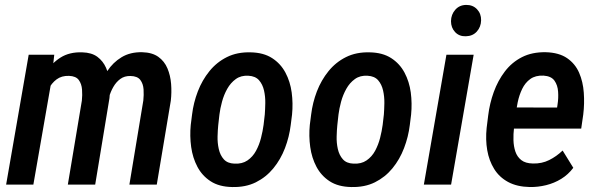

<svg xmlns="http://www.w3.org/2000/svg" viewBox="-20 -751 2428 781"><path d="M188 -414.6 115.7 0H4.9L96.7 -528.3H200.7ZM148.4 -283.2 112.8 -282.7Q117.2 -325.7 130.1 -371.1Q143.1 -416.5 166.3 -455.1Q189.5 -493.7 226.1 -516.8Q262.7 -540 314.9 -538.1Q353 -537.1 376.2 -519.8Q399.4 -502.4 411.4 -475.1Q423.3 -447.8 426 -415.5Q428.7 -383.3 425.3 -352.1L367.2 0H255.9L313 -341.8Q315.4 -363.8 313.7 -386.7Q312 -409.7 300.5 -425.5Q289.1 -441.4 260.7 -442.4Q230.5 -443.4 210 -428Q189.5 -412.6 177 -387.5Q164.6 -362.3 158 -334.5Q151.4 -306.6 148.4 -283.2ZM414.6 -313.5 363.3 -301.3Q367.2 -341.8 380.1 -384Q393.1 -426.3 416.3 -461.7Q439.5 -497.1 474.6 -518.3Q509.8 -539.6 558.1 -538.6Q599.1 -537.6 624 -519.8Q648.9 -502 661.1 -472.9Q673.3 -443.8 676 -409.7Q678.7 -375.5 674.8 -341.3L617.7 0H506.3L563 -342.3Q565.4 -364.3 564 -387.2Q562.5 -410.2 550.8 -425.8Q539.1 -441.4 510.7 -441.9Q486.3 -442.4 469.5 -429.9Q452.6 -417.5 441.2 -397.7Q429.7 -377.9 423.6 -355.5Q417.5 -333 414.6 -313.5Z M755.9 -242.7 761.2 -284.7Q767.1 -333.5 784.7 -379.2Q802.2 -424.8 831.8 -461.4Q861.3 -498 903.1 -518.8Q944.8 -539.6 999.5 -538.1Q1052.2 -537.1 1086.9 -514.6Q1121.6 -492.2 1141.1 -455.6Q1160.6 -418.9 1166.5 -374.8Q1172.4 -330.6 1168 -285.2L1162.6 -242.7Q1156.7 -194.3 1139.2 -148.4Q1121.6 -102.5 1092 -66.4Q1062.5 -30.3 1020.8 -9.5Q979 11.2 924.3 9.8Q871.1 8.8 836.7 -13.7Q802.2 -36.1 783 -72.5Q763.7 -108.9 757.6 -153.3Q751.5 -197.8 755.9 -242.7ZM872.6 -285.2 867.7 -241.7Q865.7 -222.2 865 -196Q864.3 -169.9 869.9 -144.8Q875.5 -119.6 890.4 -103Q905.3 -86.4 933.1 -85.4Q964.8 -83.5 986.6 -98.4Q1008.3 -113.3 1021.5 -137.7Q1034.7 -162.1 1041.7 -189.9Q1048.8 -217.8 1052.2 -243.2L1057.1 -285.6Q1058.6 -305.2 1059.1 -331.5Q1059.6 -357.9 1054 -382.8Q1048.3 -407.7 1033.7 -424.6Q1019 -441.4 990.7 -442.9Q960.4 -444.8 939.2 -429.4Q918 -414.1 904.3 -389.6Q890.6 -365.2 883.1 -337.2Q875.5 -309.1 872.6 -285.2Z M1240.2 -242.7 1245.6 -284.7Q1251.5 -333.5 1269 -379.2Q1286.6 -424.8 1316.2 -461.4Q1345.7 -498 1387.5 -518.8Q1429.2 -539.6 1483.9 -538.1Q1536.6 -537.1 1571.3 -514.6Q1606 -492.2 1625.5 -455.6Q1645 -418.9 1650.9 -374.8Q1656.7 -330.6 1652.3 -285.2L1647 -242.7Q1641.1 -194.3 1623.5 -148.4Q1606 -102.5 1576.4 -66.4Q1546.9 -30.3 1505.1 -9.5Q1463.4 11.2 1408.7 9.8Q1355.5 8.8 1321 -13.7Q1286.6 -36.1 1267.3 -72.5Q1248 -108.9 1241.9 -153.3Q1235.8 -197.8 1240.2 -242.7ZM1356.9 -285.2 1352.1 -241.7Q1350.1 -222.2 1349.4 -196Q1348.6 -169.9 1354.2 -144.8Q1359.9 -119.6 1374.8 -103Q1389.6 -86.4 1417.5 -85.4Q1449.2 -83.5 1470.9 -98.4Q1492.7 -113.3 1505.9 -137.7Q1519 -162.1 1526.1 -189.9Q1533.2 -217.8 1536.6 -243.2L1541.5 -285.6Q1543 -305.2 1543.5 -331.5Q1543.9 -357.9 1538.3 -382.8Q1532.7 -407.7 1518.1 -424.6Q1503.4 -441.4 1475.1 -442.9Q1444.8 -444.8 1423.6 -429.4Q1402.3 -414.1 1388.7 -389.6Q1375 -365.2 1367.4 -337.2Q1359.9 -309.1 1356.9 -285.2Z M1906.7 -528.3 1814.9 0H1704.1L1795.9 -528.3ZM1814.5 -665Q1814.9 -691.9 1831.8 -711.2Q1848.6 -730.5 1876 -731Q1903.3 -731.4 1920.4 -713.4Q1937.5 -695.3 1937 -668.5Q1936.5 -641.6 1919.7 -622.8Q1902.8 -604 1875 -603.5Q1848.1 -602.5 1831.3 -620.4Q1814.5 -638.2 1814.5 -665Z M2135.3 9.8Q2083 8.8 2046.9 -10.7Q2010.7 -30.3 1990 -64Q1969.2 -97.7 1961.9 -140.1Q1954.6 -182.6 1959.5 -230.5L1965.8 -281.2Q1971.7 -330.1 1988.5 -376.7Q2005.4 -423.3 2033.7 -460.4Q2062 -497.6 2103.3 -518.6Q2144.5 -539.6 2200.2 -538.6Q2253.9 -537.1 2286.9 -514.4Q2319.8 -491.7 2335.7 -455.1Q2351.6 -418.5 2354.7 -374Q2357.9 -329.6 2352.5 -285.2L2344.2 -228H2010.7L2025.9 -314L2246.1 -313.5L2248 -326.7Q2252 -351.6 2250.2 -377.9Q2248.5 -404.3 2235.4 -422.9Q2222.2 -441.4 2190.9 -443.4Q2158.2 -444.8 2137.2 -429.7Q2116.2 -414.6 2104 -389.2Q2091.8 -363.8 2085.9 -335.2Q2080.1 -306.6 2077.1 -281.2L2070.8 -230Q2067.9 -205.6 2068.6 -180.7Q2069.3 -155.8 2076.4 -134.5Q2083.5 -113.3 2100.3 -99.9Q2117.2 -86.4 2147.9 -85.9Q2184.1 -85 2213.9 -99.9Q2243.7 -114.7 2268.6 -138.7L2312 -68.4Q2291.5 -41 2262.9 -23.4Q2234.4 -5.9 2201.4 2.2Q2168.5 10.3 2135.3 9.8Z"/></svg>

Font: Roboto Condensed Medium
Style: Italic
Weight: 500
Italic angle: -12°
Designer: Christian Robertson
Foundry: Google
Version: Version 3.0; 2020